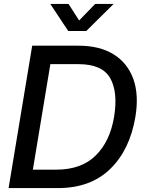

<svg xmlns="http://www.w3.org/2000/svg" viewBox="-20 -961 734 981"><path d="M275.9 0H23.9L144.5 -727.5H381.8Q488.8 -727.5 560.1 -683.6Q631.3 -639.6 660.9 -558.3Q690.4 -477.1 671.9 -364.7Q643.6 -195.3 543 -97.7Q442.4 0 275.9 0ZM147.9 -94.2H268.1Q395 -94.2 468.5 -166Q542 -237.8 563 -364.7Q583.5 -491.2 542.7 -562.3Q502 -633.3 380.4 -633.3H237.3ZM330.1 -940.9 384.3 -856.4 466.3 -940.9H560.1V-940.4L420.9 -802.7H328.6L237.3 -940.4V-940.9Z"/></svg>

Font: Inter Display Medium
Style: Italic
Weight: 500
Italic angle: -9.39999°
Designer: Rasmus Andersson
Foundry: rsms
Version: Version 4.000;git-a52131595